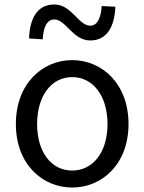

<svg xmlns="http://www.w3.org/2000/svg" viewBox="-20 -826 646 859"><path d="M303 13C436 13 555 -91 555 -271C555 -452 436 -557 303 -557C170 -557 51 -452 51 -271C51 -91 170 13 303 13ZM303 -63C209 -63 146 -146 146 -271C146 -396 209 -481 303 -481C397 -481 461 -396 461 -271C461 -146 397 -63 303 -63ZM384 -645C461 -645 493 -711 496 -796L435 -799C432 -748 416 -711 384 -711C331 -711 301 -806 223 -806C145 -806 113 -741 110 -654L171 -650C174 -704 190 -739 223 -739C275 -739 305 -645 384 -645Z"/></svg>

Font: Source Han Sans CN Regular
Style: Regular
Weight: 400
Designer: Ryoko NISHIZUKA (kana & ideographs); Paul D. Hunt (Latin, Greek & Cyrillic); Wenlong ZHANG (bopomofo); Sandoll Communica
Foundry: Adobe Systems Incorporated
Version: Version 1.004;PS 1.004;hotconv 1.0.82;makeotf.lib2.5.63406